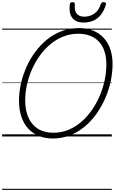

<svg xmlns="http://www.w3.org/2000/svg" viewBox="-20 -1278 1074 1798"><path d="M474 19Q402 19 343.5 -5Q285 -29 243.5 -74.5Q202 -120 180 -185.5Q158 -251 158 -335Q158 -412 175.5 -492Q193 -572 226.5 -648Q260 -724 309 -790.5Q358 -857 420 -907.5Q482 -958 558 -986.5Q634 -1015 720 -1015Q793 -1015 851 -991.5Q909 -968 950 -924.5Q991 -881 1012.5 -818.5Q1034 -756 1034 -677Q1034 -600 1017 -518.5Q1000 -437 966 -359Q932 -281 883.5 -212.5Q835 -144 772.5 -92Q710 -40 635 -10.5Q560 19 474 19ZM480 -35Q556 -35 622 -62.5Q688 -90 743 -138Q798 -186 841.5 -249Q885 -312 915 -383.5Q945 -455 960.5 -529Q976 -603 976 -673Q976 -743 958.5 -797Q941 -851 907 -887.5Q873 -924 824 -943Q775 -962 713 -962Q639 -962 573 -936Q507 -910 451.5 -863.5Q396 -817 352.5 -756.5Q309 -696 278.5 -626Q248 -556 232 -483Q216 -410 216 -339Q216 -266 234 -209.5Q252 -153 286 -114Q320 -75 369 -55Q418 -35 480 -35ZM763 -1067Q691 -1067 657 -1110Q623 -1153 634 -1238Q636 -1249 642 -1253.5Q648 -1258 659 -1258Q670 -1258 675.5 -1253Q681 -1248 681 -1238Q675 -1179 698 -1150.5Q721 -1122 768 -1122Q825 -1122 865.5 -1152Q906 -1182 923 -1238Q928 -1249 934 -1253.5Q940 -1258 951 -1258Q963 -1258 969 -1252.5Q975 -1247 972 -1236Q955 -1178 925 -1140Q895 -1102 854.5 -1084.5Q814 -1067 763 -1067ZM0 490H1027V500H0ZM0 -20H1027V0H0ZM0 -505H1027V-500H0ZM0 -1010H1027V-1000H0Z"/></svg>

Font: Playwrite US Trad Guides
Style: Regular
Weight: 400
Designer: Veronika Burian, José Scaglione
Foundry: TypeTogether
Version: Version 1.003